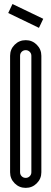

<svg xmlns="http://www.w3.org/2000/svg" viewBox="-20 -913 251 936"><path d="M190.8 -821.3 169.9 -777.2 20 -849.6 40.8 -893.4ZM132.9 -641Q132.9 -652.6 124.7 -660.6Q116.6 -668.5 105.4 -668.5Q93.7 -668.5 85.8 -660.6Q77.9 -652.6 77.9 -641V-73.3Q77.9 -61.6 85.8 -53.7Q93.7 -45.8 105.4 -45.8Q116.6 -45.8 124.7 -53.7Q132.9 -61.6 132.9 -73.3ZM29.2 -641Q29.2 -672.6 51.4 -694.9Q73.7 -717.2 105.4 -717.2Q137 -717.2 159.3 -694.9Q181.6 -672.6 181.6 -641V-73.3Q181.6 -41.6 159.3 -19.4Q137 2.9 105.4 2.9Q73.7 2.9 51.4 -19.4Q29.2 -41.6 29.2 -73.3Z"/></svg>

Font: Marapfhont
Style: Book
Weight: 400
Version: Version 0.15